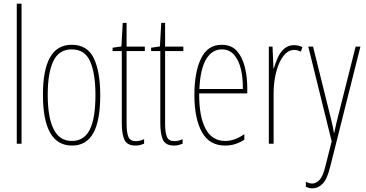

<svg xmlns="http://www.w3.org/2000/svg" viewBox="-20 -780 1986 1042"><path d="M97 0H71V-760H97Z M524 -264Q524 -124 486 -57Q448 10 371 10Q213 10 213 -266Q213 -400 251.5 -468.5Q290 -537 369 -537Q454 -537 489 -464Q524 -391 524 -264ZM239 -266Q239 -143 271 -79Q303 -15 370 -15Q436 -15 467 -76Q498 -137 498 -265Q498 -380 469.5 -446Q441 -512 369 -512Q300 -512 269.5 -448.5Q239 -385 239 -266Z M717 -14Q730 -14 742.5 -17.5Q755 -21 762 -25V0Q752 4 741 7Q730 10 716 10Q670 10 655.5 -21Q641 -52 641 -112V-503H591V-521L639 -528L646 -656H667V-527H766V-503H667V-108Q667 -60 677 -37Q687 -14 717 -14Z M926 -14Q939 -14 951.5 -17.5Q964 -21 971 -25V0Q961 4 950 7Q939 10 925 10Q879 10 864.5 -21Q850 -52 850 -112V-503H800V-521L848 -528L855 -656H876V-527H975V-503H876V-108Q876 -60 886 -37Q896 -14 926 -14Z M1183 -537Q1236 -537 1266 -503Q1296 -469 1309 -415Q1322 -361 1322 -301V-273H1061Q1060 -148 1095.5 -81.5Q1131 -15 1202 -15Q1254 -15 1306 -52V-22Q1285 -8 1259 1Q1233 10 1202 10Q1116 10 1075.5 -63.5Q1035 -137 1035 -264Q1035 -388 1071 -462.5Q1107 -537 1183 -537ZM1183 -512Q1131 -512 1099 -459Q1067 -406 1062 -297H1298Q1299 -356 1287.5 -404.5Q1276 -453 1250.5 -482.5Q1225 -512 1183 -512Z M1576 -535Q1586 -535 1598.5 -532.5Q1611 -530 1621 -524L1613 -500Q1607 -503 1597 -506Q1587 -509 1576 -509Q1549 -509 1528 -487.5Q1507 -466 1493 -431.5Q1479 -397 1472 -356.5Q1465 -316 1465 -277V0H1439V-527H1459L1464 -409H1466Q1474 -436 1486.5 -465Q1499 -494 1521 -514.5Q1543 -535 1576 -535Z M1653 -527H1679L1775 -140Q1783 -108 1786 -93.5Q1789 -79 1790 -72.5Q1791 -66 1792 -59H1794Q1800 -89 1804.5 -107.5Q1809 -126 1813 -142L1910 -527H1936L1772 125Q1756 191 1731.5 216.5Q1707 242 1675 242Q1665 242 1657 240Q1649 238 1640 234V206Q1657 216 1675 216Q1694 216 1713 197.5Q1732 179 1746 122L1780 -13Z"/></svg>

Font: Noto Sans Thai ExtCond Thin
Style: Regular
Weight: 100
Width: 2
Designer: Monotype Design Team
Foundry: Monotype Imaging Inc.
Version: Version 2.002; ttfautohint (v1.8.4.7-5d5b)